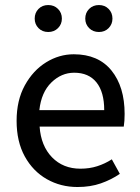

<svg xmlns="http://www.w3.org/2000/svg" viewBox="-20 -730 554 762"><path d="M287.6 12.2Q220.7 12.2 165.8 -19Q110.8 -50.3 78.4 -109.1Q45.9 -168 45.9 -250.5Q45.9 -332 78.6 -391.4Q111.3 -450.7 163.1 -482.7Q214.8 -514.6 272.9 -514.6Q370.1 -514.6 422.4 -450.2Q474.6 -385.7 474.6 -277.8Q474.6 -249 471.2 -227.5H137.2Q142.6 -150.9 186.5 -105.7Q230.5 -60.5 299.3 -60.5Q335 -60.5 365.7 -70.3Q396.5 -80.1 423.8 -97.7L455.6 -40Q421.4 -16.6 380.1 -2.2Q338.9 12.2 287.6 12.2ZM136.2 -293H393.6Q393.6 -364.7 362.8 -403.1Q332 -441.4 274.4 -441.4Q223.6 -441.4 183.8 -402.6Q144 -363.8 136.2 -293ZM171.4 -603Q147.9 -603 132.8 -618.4Q117.7 -633.8 117.7 -656.2Q117.7 -679.2 132.8 -694.6Q147.9 -710 171.4 -710Q194.8 -710 210.2 -694.6Q225.6 -679.2 225.6 -656.2Q225.6 -633.8 210.2 -618.4Q194.8 -603 171.4 -603ZM372.6 -603Q349.1 -603 333.7 -618.4Q318.4 -633.8 318.4 -656.2Q318.4 -679.2 333.7 -694.6Q349.1 -710 372.6 -710Q396 -710 411.1 -694.6Q426.3 -679.2 426.3 -656.2Q426.3 -633.8 411.1 -618.4Q396 -603 372.6 -603Z"/></svg>

Font: Akatab Medium
Style: Regular
Weight: 500
Designer: SIL Global
Foundry: SIL Global
Version: Version 4.100